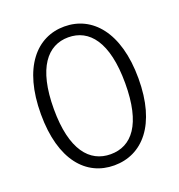

<svg xmlns="http://www.w3.org/2000/svg" viewBox="-134 -844 899 966"><g transform="rotate(-20 316.0 -361.5)"><path d="M316 -733C168 -733 55 -609 55 -358C55 -111 166 10 315 10C465 10 578 -112 578 -360C578 -609 464 -733 316 -733ZM317 -49C205 -49 125 -141 125 -360C125 -581 205 -675 316 -675C428 -675 507 -582 507 -360C507 -140 430 -49 317 -49Z"/></g></svg>

Font: United Sans ExtraLight
Style: Regular
Weight: 200
Designer: Pablo Impallari, Rodrigo Fuenzalida (Modified by Dan O. Williams)
Version: Version 1.000;PS 001.000;hotconv 1.0.88;makeotf.lib2.5.64775